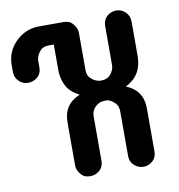

<svg xmlns="http://www.w3.org/2000/svg" viewBox="-110 -744 770 826"><g transform="rotate(-10 275.0 -331.5)"><path d="M162.1 -236.3Q162.1 -314.5 234.4 -343.8Q198.2 -363.3 185.5 -383.3Q162.1 -418.9 162.1 -466.8V-575.7H139.6Q116.2 -575.7 104 -563Q84 -541.5 84 -517.6V-489.7Q84 -451.7 48.3 -437Q37.6 -432.6 25.6 -432.6Q13.7 -432.6 3.2 -437Q-7.3 -441.4 -14.6 -449.2Q-31.7 -465.8 -31.7 -489.7V-519Q-31.7 -579.1 10.7 -621.1Q54.2 -663.6 112.8 -663.6H219.2Q243.7 -663.6 255.9 -651.4Q277.3 -629.9 277.3 -605V-445.3Q277.3 -420.9 289.6 -408.7Q310.5 -387.7 336.9 -387.7Q373.5 -387.7 388.7 -422.9Q393.6 -433.1 393.6 -445.3V-614.7Q393.6 -653.3 428.7 -668.9Q439 -673.3 451.4 -673.3Q463.9 -673.3 474.1 -668.7Q484.4 -664.1 492.2 -656.2Q508.8 -639.6 508.8 -614.7V-466.8Q508.8 -398.4 465.8 -363.3Q452.6 -352.5 436.5 -343.8Q508.8 -314.5 508.8 -236.3V-47.9Q508.8 -11.2 474.1 4.9Q463.9 9.3 451.4 9.3Q439 9.3 428.5 4.6Q418 0 410.2 -7.8Q393.6 -23.4 393.6 -47.9V-241.7Q393.6 -265.6 381.8 -278.3Q360.8 -299.8 342.5 -299.8Q324.2 -299.8 313.5 -295.4Q302.7 -291 294.9 -283.2Q277.3 -266.6 277.3 -241.7V-47.9Q277.3 -10.7 242.2 4.9Q231.4 9.3 219.2 9.3Q195.3 9.3 183.1 -2.9Q162.1 -23.9 162.1 -47.9Z"/></g></svg>

Font: Supermercado
Style: Regular
Weight: 400
Designer: James Grieshaber
Foundry: James Grieshaber
Version: Version 1.002